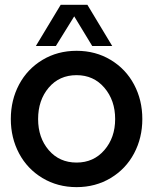

<svg xmlns="http://www.w3.org/2000/svg" viewBox="-20 -770 634 797"><path d="M231.9 -750H342.8L445.8 -579.1H362.8L288.1 -702.1L211.9 -579.1H128.9ZM24.9 -275.9Q24.9 -354.5 59.1 -418.9Q93.3 -483.4 156 -521.2Q218.8 -559.1 297.9 -559.1Q377 -559.1 439.7 -521.2Q502.4 -483.4 536.6 -418.9Q570.8 -354.5 570.8 -275.9Q570.8 -197.8 536.6 -133.3Q502.4 -68.8 439.5 -31Q376.5 6.8 297.9 6.8Q219.2 6.8 156.2 -31Q93.3 -68.8 59.1 -133.3Q24.9 -197.8 24.9 -275.9ZM297.9 -95.2Q368.7 -95.2 413.3 -147Q458 -198.7 458 -275.9Q458 -353.5 413.3 -405.8Q368.7 -458 297.9 -458Q226.1 -458 182.1 -406Q138.2 -354 138.2 -275.9Q138.2 -198.2 182.4 -146.7Q226.6 -95.2 297.9 -95.2Z"/></svg>

Font: Oakes Grotesk Medium
Style: Regular
Weight: 500
Designer: Samuel Oakes
Foundry: Samuel Oakes
Version: Version 1.000;PS 001.000;hotconv 1.0.88;makeotf.lib2.5.64775